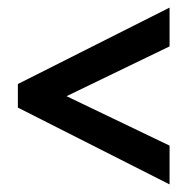

<svg xmlns="http://www.w3.org/2000/svg" viewBox="-20 -610 496 505"><path d="M426 -125 27 -327V-389L426 -590V-488L155 -357L426 -227Z"/></svg>

Font: Noto Sans Bengali ExtraCondensed SemiBold
Style: Regular
Weight: 600
Width: 2
Designer: Joana Ranito - Universal Thirst; Jelle Bosma - Monotype Design Team
Foundry: Universal Thirst ehf.
Version: Version 3.000; ttfautohint (v1.8.4.7-5d5b)